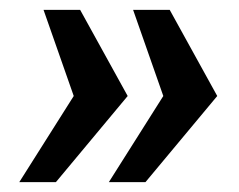

<svg xmlns="http://www.w3.org/2000/svg" viewBox="-20 -531 483 388"><path d="M19 -163 129 -337 68 -511H142L238 -337L93 -163ZM200 -163 310 -337 249 -511H323L419 -337L274 -163Z"/></svg>

Font: Chivo Medium Black
Style: Italic
Weight: 900
Italic angle: -8.05°
Version: Version 2.002